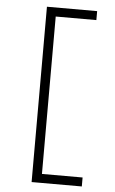

<svg xmlns="http://www.w3.org/2000/svg" viewBox="-59 -810 576 960"><g transform="rotate(5 229.0 -330.0)"><path d="M137 110V-770H389V-725H185V65H389V110Z"/></g></svg>

Font: M PLUS 2 Light
Style: Regular
Weight: 300
Designer: Coji Morishita
Foundry: UNDERFOREST DESIGN
Version: Version 1.001